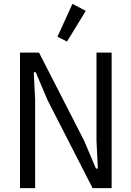

<svg xmlns="http://www.w3.org/2000/svg" viewBox="-20 -969 677 989"><path d="M225 -453 164 -597H154L161 -453V0H83V-698H181L413 -245L474 -101H484L477 -245V-698H555V0H457ZM325 -755 276 -780 353 -949 422 -913Z"/></svg>

Font: IBM Plex Sans Condensed
Style: Regular
Weight: 400
Width: 3
Designer: Mike Abbink, Paul van der Laan, Pieter van Rosmalen
Foundry: Bold Monday
Version: Version 1.1